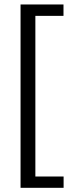

<svg xmlns="http://www.w3.org/2000/svg" viewBox="-20 -727 376 880"><path d="M271.5 133.8V82H142.1V-654.3H271V-706.5H74.2V133.8Z"/></svg>

Font: Ride Light
Style: Regular
Weight: 300
Version: Version 3.000